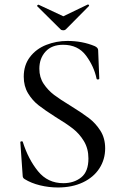

<svg xmlns="http://www.w3.org/2000/svg" viewBox="-20 -817 539 849"><path d="M294 -348Q344 -317 373.5 -294.5Q403 -272 424 -239Q445 -206 445 -161Q445 -112 419.5 -72.5Q394 -33 346.5 -10.5Q299 12 236 12Q196 12 157 2.5Q118 -7 89 -25Q84 -28 82 -32Q80 -36 80 -44L70 -187Q69 -191 74.5 -192Q80 -193 81 -189Q105 -113 148 -60Q191 -7 260 -7Q307 -7 339 -32.5Q371 -58 371 -116Q371 -160 351 -193Q331 -226 302 -248.5Q273 -271 225 -300Q178 -330 150.5 -351.5Q123 -373 104 -404.5Q85 -436 85 -478Q85 -529 112.5 -565Q140 -601 184.5 -618.5Q229 -636 278 -636Q344 -636 399 -613Q414 -606 414 -595L419 -470Q419 -466 413.5 -465.5Q408 -465 407 -469Q396 -523 360.5 -571Q325 -619 259 -619Q209 -619 181.5 -589Q154 -559 154 -513Q154 -475 173 -446.5Q192 -418 219 -397.5Q246 -377 294 -348ZM144 -791Q144 -793 147 -795Q150 -797 151 -796L260 -745L368 -797H369Q372 -797 373.5 -794.5Q375 -792 373 -790L271 -687Q267 -683 260 -683Q252 -683 248 -687L145 -789Z"/></svg>

Font: Cormorant Infant Medium
Style: Regular
Weight: 500
Designer: Christian Thalmann (Catharsis Fonts)
Foundry: Catharsis Fonts
Version: Version 4.000